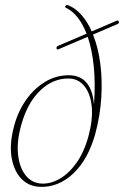

<svg xmlns="http://www.w3.org/2000/svg" viewBox="-20 -735 493 764"><path d="M359 -202Q331 -101.5 272.5 -45.5Q214 10.5 140.5 8.5Q95 7.5 64.8 -24Q34.5 -55.5 25.8 -110.8Q17 -166 37.5 -238.5Q53 -294.5 85.2 -339.5Q117.5 -384.5 161.5 -410.5Q205.5 -436.5 256.5 -435.5Q344 -434 354 -319Q360 -401 353.2 -469.5Q346.5 -538 329 -588.5L214 -539.5Q206.5 -536 205 -542Q203.5 -549.5 211 -552.5L324.5 -601Q294 -679 242.5 -704Q236.5 -707 241.5 -712.5Q245 -716.5 251.5 -714Q280.5 -702.5 304.2 -675.5Q328 -648.5 345 -610L444 -652.5Q452 -655.5 452.5 -649Q455 -642.5 447 -639L350 -597.5Q370.5 -547 379 -482.5Q387.5 -418 383 -346Q378.5 -274 359 -202ZM146.5 -4.5Q181.5 -3 217.8 -23.8Q254 -44.5 284.2 -86.8Q314.5 -129 332 -193Q350 -259.5 345 -310.8Q340 -362 316.2 -391.8Q292.5 -421.5 255 -422.5Q191.5 -424 140.2 -375Q89 -326 65 -239Q46 -172.5 51.8 -120Q57.5 -67.5 82.5 -36.8Q107.5 -6 146.5 -4.5Z"/></svg>

Font: Fraunces 144pt S050 Thin
Style: Italic
Weight: 100
Italic angle: -16°
Version: Version 1.000; ttfautohint (v1.8.3)